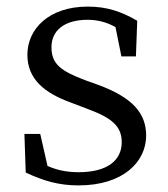

<svg xmlns="http://www.w3.org/2000/svg" viewBox="-20 -548 510 582"><path d="M238 -305C164 -333 136 -354 136 -405C136 -454 173 -488 246 -488C275 -488 303 -481 330 -466L348 -377H392L396 -485C348 -513 304 -528 246 -528C128 -528 63 -460 63 -382C63 -308 115 -266 195 -237L245 -218C318 -191 349 -166 349 -117C349 -63 307 -26 218 -26C181 -26 151 -33 124 -45L102 -142H54L58 -25C111 0 158 14 218 14C354 14 423 -58 423 -137C423 -204 383 -252 277 -291Z"/></svg>

Font: Noto Serif CJK JP
Style: Regular
Weight: 400
Designer: Ryoko NISHIZUKA 西塚涼子 (kana & ideographs); Frank Grießhammer (Latin, Greek & Cyrillic); Wenlong ZHANG 张文龙 (bopomofo); San
Foundry: Adobe Systems Incorporated
Version: Version 1.000;PS 1;hotconv 16.6.53;makeotf.lib2.5.65590